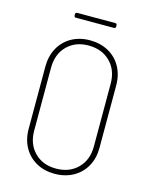

<svg xmlns="http://www.w3.org/2000/svg" viewBox="-124 -907 781 995"><g transform="rotate(15 267.0 -410.0)"><path d="M77 -182V-517Q77 -573 101 -616.5Q125 -660 168 -684Q211 -708 266 -708Q322 -708 365.5 -684Q409 -660 433 -616.5Q457 -573 457 -517V-182Q457 -126 433 -83Q409 -40 365.5 -16Q322 8 266 8Q211 8 168 -16Q125 -40 101 -83Q77 -126 77 -182ZM427 -181V-518Q427 -591 382.5 -635.5Q338 -680 266 -680Q195 -680 151 -635.5Q107 -591 107 -518V-181Q107 -109 151 -64.5Q195 -20 266 -20Q338 -20 382.5 -64.5Q427 -109 427 -181ZM155 -812V-818Q155 -828 165 -828H368Q378 -828 378 -818V-812Q378 -802 368 -802H165Q155 -802 155 -812Z"/></g></svg>

Font: Barlow Semi Condensed Thin
Style: Regular
Weight: 250
Width: 4
Designer: Jeremy Tribby
Foundry: Tribby Type
Version: Version 1.408